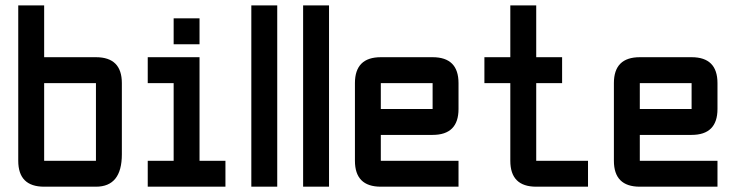

<svg xmlns="http://www.w3.org/2000/svg" viewBox="-20 -704 2774 724"><path d="M48.8 -683.6H146.5V-488.3H341.8Q439.5 -488.3 439.5 -390.6V-122.1Q439.5 0 341.8 0H146.5Q48.8 0 48.8 -97.7ZM341.8 -390.6H146.5V-97.7H341.8Z M634.8 -537.1V-634.8H732.4V-537.1ZM537.1 0V-97.7H634.8V-390.6H537.1V-488.3H732.4V-97.7H830.1V0Z M927.7 -683.6H1025.4V0H927.7Z M1123 -683.6H1220.7V0H1123Z M1416 -488.3H1611.3Q1709 -488.3 1709 -390.6V-293Q1709 -195.3 1611.3 -195.3H1416V-97.7H1709V0H1416Q1318.4 0 1318.4 -97.7V-390.6Q1318.4 -488.3 1416 -488.3ZM1611.3 -390.6H1416V-293H1611.3Z M2002 0Q1904.3 0 1904.3 -97.7V-390.6H1806.6V-488.3H1904.3V-683.6H2002V-488.3H2099.6V-390.6H2002V-97.7H2197.3V0Z M2392.6 -488.3H2587.9Q2685.5 -488.3 2685.5 -390.6V-293Q2685.5 -195.3 2587.9 -195.3H2392.6V-97.7H2685.5V0H2392.6Q2294.9 0 2294.9 -97.7V-390.6Q2294.9 -488.3 2392.6 -488.3ZM2587.9 -390.6H2392.6V-293H2587.9Z"/></svg>

Font: BabelStone Runic Berhtwald
Style: Regular
Weight: 400
Designer: Andrew West
Foundry: BabelStone
Version: Version 7.004;November 9, 2023